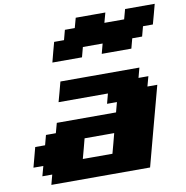

<svg xmlns="http://www.w3.org/2000/svg" viewBox="-103 -1099 1161 1197"><g transform="rotate(-10 478.0 -500.0)"><path d="M125 0H750Q772 -83 816.7 -250Q861.3 -417 883.8 -500H821.3L838.4 -562.5H775.9L792.5 -625H292.5Q287.1 -604 275.9 -562.3Q264.6 -520.5 258.8 -500H571.3L554.7 -437.5H617.2L600.6 -375H225.6L208.5 -312.5H146L129.4 -250H66.9Q61.5 -229 50.3 -187.3Q39.1 -145.5 33.7 -125H96.2L79.1 -62.5H141.6ZM533.7 -125H346.2Q352.1 -145.5 363 -187.3Q374 -229 379.4 -250H566.9Q561.5 -229 550.5 -187.3Q539.6 -145.5 533.7 -125ZM576.2 -750H763.7L780.3 -812.5H842.8L859.4 -875H921.9Q927.7 -896 939 -937.5Q950.2 -979 955.6 -1000H768.1L751 -937.5H626L643.1 -1000H455.6L438.5 -937.5H376L359.4 -875H296.9Q291 -854 280 -812.5Q269 -771 263.7 -750H451.2L467.8 -812.5H592.8Z"/></g></svg>

Font: Faithful 32x
Style: BoldOblique
Weight: 400
Foundry: Faithful Resource Pack
Version: Version 1.0; January 27, 2023